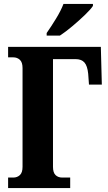

<svg xmlns="http://www.w3.org/2000/svg" viewBox="-20 -951 545 971"><path d="M216 -771V-784Q239 -817 263.5 -857Q288 -897 301 -931H450V-921Q439 -904 410 -876Q381 -848 346.5 -819Q312 -790 283 -771ZM21 0V-53H47Q67 -53 80.5 -65.5Q94 -78 94 -107V-607Q94 -636 80.5 -648.5Q67 -661 47 -661H21V-714H490L495 -523H430L426 -578Q422 -618 407 -635Q392 -652 362 -652H248V-107Q248 -78 261 -65.5Q274 -53 295 -53H335V0Z"/></svg>

Font: Noto Serif ExtraCondensed ExtraBold
Style: Regular
Weight: 800
Width: 2
Designer: Monotype Design Team
Foundry: Monotype Imaging Inc.
Version: Version 2.013; ttfautohint (v1.8.4.7-5d5b)